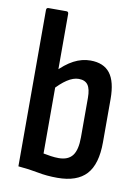

<svg xmlns="http://www.w3.org/2000/svg" viewBox="-80 -738 586 801"><g transform="rotate(10 213.0 -337.5)"><path d="M219 8Q174 8 136 0.5Q98 -7 51 -11V-673Q51 -683 60 -683H136Q145 -683 145 -673V-82Q160 -79 177 -76.5Q194 -74 210 -74Q250 -74 268.5 -98Q287 -122 287 -176V-343Q287 -380 275 -397Q263 -414 236 -414Q213 -414 187 -397Q161 -380 132 -347L129 -423Q166 -462 200.5 -480Q235 -498 271 -498Q327 -498 354 -463Q381 -428 381 -354V-171Q381 -78 341.5 -35Q302 8 219 8Z"/></g></svg>

Font: Sofia Sans Condensed SemiBold
Style: Regular
Weight: 600
Designer: Botio Nikoltchev, Ani Petrova
Foundry: lettersoup
Version: Version 4.101